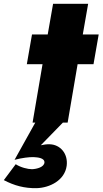

<svg xmlns="http://www.w3.org/2000/svg" viewBox="-112 -640 535 1002"><path d="M55 -460 28 -305H110L58 0H72L-36 194C2 184 42 179 64 180C84 181 121 184 120 208C118 232 81 242 55 243C33 243 -4 234 -30 217L-92 300C-37 329 16 343 79 342C148 340 226 301 236 225C244 160 201 115 149 113C132 112 116 115 101 118L216 0H241L293 -305H376L403 -460H320L348 -620H165L137 -460Z"/></svg>

Font: Jost* Black
Style: Italic
Weight: 900
Italic angle: -10°
Version: Version 3.7